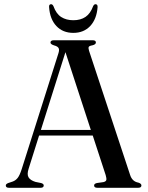

<svg xmlns="http://www.w3.org/2000/svg" viewBox="-20 -891 702 911"><path d="M187.5 -11Q187.5 0 172 0H22.5Q7.5 0 7.5 -11Q7.5 -18 19 -22.5L40 -29.5Q54 -34.5 63.8 -46.8Q73.5 -59 83 -88.5L257 -637.5Q262.5 -654 258.2 -662.5Q254 -671 237 -675.5Q219.5 -681 219.5 -689Q219.5 -700 235.5 -700H419.5Q435 -700 435 -689.5Q435 -680 418.5 -676Q403.5 -673.5 401 -668.2Q398.5 -663 402.5 -650L597.5 -60.5Q607.5 -29.5 636.5 -24.5Q651 -20 651 -11Q651 0 635.5 0H442Q426.5 0 426.5 -11Q426.5 -19.5 439.5 -22.5L471 -27Q483 -30 484.5 -37.2Q486 -44.5 481.5 -60L420 -248H165.5L116 -91Q107 -63.5 115.5 -49.5Q124 -35.5 148 -28L175 -22.5Q187.5 -19 187.5 -11ZM174 -274.5H411L290.5 -643.5ZM328 -795Q362.5 -795 385.8 -810.8Q409 -826.5 422 -862Q426.5 -871 433 -871Q444 -871 443 -856.5Q438.5 -800 408 -767.5Q377.5 -735 328 -735Q278 -735 247.5 -767.5Q217 -800 213 -856.5Q211.5 -871 222.5 -871Q229 -871 233.5 -862Q246.5 -825.5 270.5 -810.2Q294.5 -795 328 -795Z"/></svg>

Font: Fraunces 72pt
Style: Regular
Weight: 400
Version: Version 1.000;[0bf87f6ff]